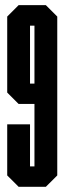

<svg xmlns="http://www.w3.org/2000/svg" viewBox="-20 -720 249 740"><path d="M95.7 -397.9H112.8V-621.1H95.7ZM51.8 -319.3 7.8 -363.3V-656.2L51.8 -700.2H156.7L200.7 -656.2V-43.9L156.7 0H51.8L7.8 -43.9V-240.7H95.7V-78.6H112.8V-319.3Z"/></svg>

Font: Silence
Style: Regular
Weight: 400
Designer: Lilo Joris
Foundry: Lilo Joris
Version: Version 1.035;Fontself Maker 3.5.7